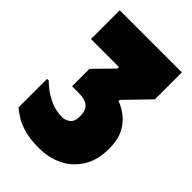

<svg xmlns="http://www.w3.org/2000/svg" viewBox="-213 -786 883 883"><g transform="rotate(45 229.0 -344.5)"><path d="M165 -298H119V-411L209 -503V-513H27V-700H431V-525L319 -409V-401Q346 -391 374.5 -370Q403 -349 423 -311.5Q443 -274 443 -216Q443 -140 411 -89.5Q379 -39 327 -14Q275 11 214 11Q158 11 119 0.5Q80 -10 55 -25.5Q30 -41 14 -55V-241H24Q33 -232 56 -213.5Q79 -195 113 -180Q147 -165 186 -165Q208 -165 225.5 -178.5Q243 -192 243 -226Q243 -265 223 -281.5Q203 -298 165 -298Z"/></g></svg>

Font: Phudu Light Black
Style: Regular
Weight: 900
Version: Version 1.005;gftools[0.9.23]